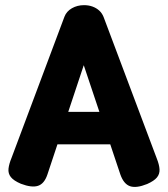

<svg xmlns="http://www.w3.org/2000/svg" viewBox="-20 -710 652 745"><path d="M588 -96Q598 -71 599 -53Q600 -35 589 -21.5Q578 -8 551 4Q509 21 484.5 12.5Q460 4 447 -33L305 -457L164 -33Q152 3 127.5 11Q103 19 61 3Q33 -9 22 -23Q11 -37 13 -55.5Q15 -74 25 -98L230 -645Q238 -666 259 -678Q280 -690 306 -690Q324 -690 339 -684.5Q354 -679 365 -669Q376 -659 382 -644ZM146 -150 208 -276H403L465 -150Z"/></svg>

Font: Fredoka SemiCondensed SemiBold
Style: Regular
Weight: 600
Width: 4
Designer: Ben Nathan
Foundry: Milena B. Brandão, Ben Nathan
Version: Version 2.001